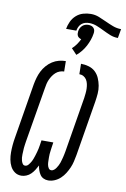

<svg xmlns="http://www.w3.org/2000/svg" viewBox="-111 -1112 779 1183"><g transform="rotate(10 279.0 -520.0)"><path d="M277 8Q261 8 247.5 1.5Q234 -5 226 -17Q218 -29 213 -43.5Q208 -58 206 -73Q198 -58 189.5 -44Q181 -30 168.5 -17.5Q156 -5 140 1.5Q124 8 109 8Q85 8 67.5 -4.5Q50 -17 40 -36.5Q30 -56 26 -78Q22 -100 22 -122.5Q22 -145 24 -168Q26 -191 30 -214L87 -559Q91 -581 97 -602Q103 -623 113 -643Q123 -663 138.5 -681Q154 -699 173.5 -711.5Q193 -724 214.5 -729.5Q236 -735 257 -735L258 -670Q245 -670 231 -665Q217 -660 206 -650Q195 -640 187 -628Q179 -616 173 -602.5Q167 -589 164 -575.5Q161 -562 159 -549L101 -204Q100 -194 98 -183.5Q96 -173 95.5 -163Q95 -153 94.5 -142.5Q94 -132 93.5 -122Q93 -112 94 -102Q95 -92 97.5 -83Q100 -74 105.5 -65.5Q111 -57 121 -57Q133 -57 141.5 -67Q150 -77 156 -87.5Q162 -98 166 -109Q170 -120 173.5 -131Q177 -142 180 -153Q183 -164 185.5 -175.5Q188 -187 189.5 -198Q191 -209 193 -221L194 -228H268L267 -221Q265 -209 263.5 -198Q262 -187 260.5 -175.5Q259 -164 258 -153Q257 -142 257.5 -131Q258 -120 258 -109Q258 -98 260 -87Q262 -76 268 -66.5Q274 -57 285 -57Q294 -57 302 -63.5Q310 -70 315.5 -78.5Q321 -87 325.5 -95.5Q330 -104 333 -113Q336 -122 338.5 -131.5Q341 -141 343.5 -150Q346 -159 347.5 -168Q349 -177 351 -186L408 -531Q410 -546 411.5 -561Q413 -576 412.5 -590.5Q412 -605 409 -619Q406 -633 399 -644.5Q392 -656 380 -663Q368 -670 353 -670L352 -735Q377 -735 401 -728Q425 -721 442 -705Q459 -689 468.5 -667Q478 -645 482.5 -621Q487 -597 485 -571.5Q483 -546 479 -521L422 -176Q418 -155 413.5 -135Q409 -115 400.5 -95.5Q392 -76 380.5 -57.5Q369 -39 353 -24Q337 -9 317 -0.5Q297 8 277 8ZM288 -931H224Q228 -954 238.5 -977Q249 -1000 268 -1017Q287 -1034 311 -1041Q335 -1048 359 -1048Q386 -1048 410 -1038.5Q434 -1029 457.5 -1018Q481 -1007 506 -997.5Q531 -988 558 -988L548 -931Q522 -931 498.5 -940.5Q475 -950 453 -961Q431 -972 407.5 -981.5Q384 -991 358 -991Q346 -991 333.5 -987.5Q321 -984 311 -975.5Q301 -967 295.5 -955Q290 -943 288 -931ZM314 -784 280 -820Q295 -833 306.5 -849.5Q318 -866 327 -884Q320 -886 313.5 -890Q307 -894 303.5 -900.5Q300 -907 299.5 -915Q299 -923 300 -931Q302 -941 306.5 -950Q311 -959 319 -966Q327 -973 336.5 -976Q346 -979 356 -979Q366 -979 374.5 -976Q383 -973 389 -966Q395 -959 396.5 -950Q398 -941 396 -931Q393 -911 386 -891Q379 -871 369 -852Q359 -833 345 -815.5Q331 -798 314 -784Z"/></g></svg>

Font: Iosevka Term Curly
Style: Italic
Weight: 400
Italic angle: -9°
Designer: Belleve Invis
Foundry: Belleve Invis
Version: Version 32.3.0